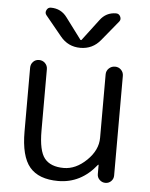

<svg xmlns="http://www.w3.org/2000/svg" viewBox="-54 -802 668 856"><g transform="rotate(5 280.0 -373.5)"><path d="M238 10Q151 10 110.5 -38Q70 -86 70 -197V-482Q70 -498 80.5 -509Q91 -520 107 -520Q123 -520 134 -509Q145 -498 145 -482V-207Q145 -117 172 -83.5Q199 -50 258 -50Q312 -50 360 -96.5Q408 -143 408 -198V-482Q408 -498 419.5 -509Q431 -520 447 -520Q463 -520 474 -509Q485 -498 485 -482V-36Q485 -21 474.5 -10.5Q464 0 449 0Q434 0 423 -10.5Q412 -21 412 -36V-77Q412 -78 411 -78Q410 -78 409 -77Q340 10 238 10ZM431 -757Q444 -757 450 -744.5Q456 -732 448 -722L375 -633Q340 -590 285 -590Q230 -590 195 -633L122 -722Q114 -732 120 -744.5Q126 -757 139 -757Q185 -757 212 -720L283 -625H285H287L359 -720Q386 -757 431 -757Z"/></g></svg>

Font: Rounded Mplus 1c
Style: Regular
Weight: 400
Version: Version 1.059.20150529